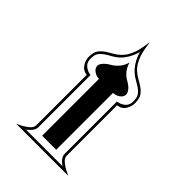

<svg xmlns="http://www.w3.org/2000/svg" viewBox="-226 -881 983 983"><g transform="rotate(45 265.5 -389.5)"><path d="M453.6 0H77.1Q92.3 -6.8 108.9 -16.1Q125.5 -25.4 138.2 -36.1Q155.3 -50.8 155.3 -67.9V-432.1Q126 -436 111.6 -459Q97.2 -481.9 97.2 -503.4Q97.2 -522.9 101.6 -538.6Q106 -554.2 121.6 -569.3Q137.2 -584.5 169.9 -602.1Q211.9 -625 231.7 -659.7Q251.5 -694.3 258.3 -736.3L265.6 -778.8L272.5 -736.3Q279.3 -694.3 299.1 -659.7Q318.8 -625 361.3 -602.1Q394 -584.5 409.2 -569.3Q424.3 -554.2 428.7 -538.6Q433.1 -522.9 433.1 -503.4Q433.1 -481.9 419.7 -459Q406.2 -436 375.5 -432.1V-67.9Q375.5 -50.3 393.1 -36.1Q406.2 -24.4 422.6 -15.6Q439 -6.8 453.6 0ZM420.4 -503.4Q420.4 -518.1 417.7 -531Q415 -543.9 401.1 -558.1Q387.2 -572.3 354 -590.3Q317.9 -610.4 296.1 -641.8Q274.4 -673.3 265.6 -707.5Q255.4 -671.4 234.6 -640.9Q213.9 -610.4 177.7 -590.3Q144 -572.3 129.9 -558.1Q115.7 -543.9 113 -531Q110.4 -518.1 110.4 -503.4Q110.4 -477.5 128.9 -462.6Q147.5 -447.8 169.9 -445.3V-67.9Q169.9 -55.2 163.1 -44.4Q156.2 -33.7 147.9 -26.4Q141.6 -20 133.3 -14.2H398.4Q394.5 -16.6 390.9 -19.8Q387.2 -22.9 382.8 -26.4Q374 -33.7 367.7 -44.4Q361.3 -55.2 361.3 -67.9V-445.3Q384.3 -447.8 402.3 -462.6Q420.4 -477.5 420.4 -503.4ZM369.6 -504.9Q369.6 -486.3 352.5 -474.4Q335.4 -462.4 315.9 -462.4V-50.8H214.4V-462.4Q194.8 -462.4 177.7 -474.4Q160.6 -486.3 160.6 -504.9Q160.6 -514.6 172.1 -528.8Q183.6 -543 207.5 -556.6Q228 -568.8 243.4 -587.6Q258.8 -606.4 265.6 -632.3Q279.8 -581.5 325.2 -556.6Q349.1 -543 359.4 -528.8Q369.6 -514.6 369.6 -504.9Z"/></g></svg>

Font: Scheherazade New
Style: Regular
Weight: 400
Designer: SIL International
Foundry: SIL International
Version: Version 4.000